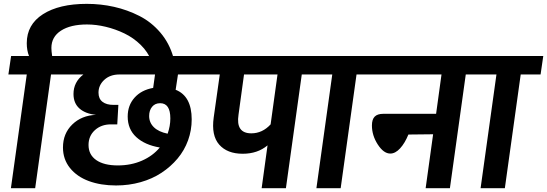

<svg xmlns="http://www.w3.org/2000/svg" viewBox="-20 -985 2864 1005"><path d="M434.1 -964.8Q507.8 -964.8 577.1 -949.2Q646.5 -933.6 709.5 -901.6Q772.5 -869.6 819.6 -814.2Q866.7 -758.8 887.2 -686L772 -667Q754.4 -712.9 716.6 -750Q678.7 -787.1 631.6 -809.8Q584.5 -832.5 533.9 -844.7Q483.4 -856.9 435.1 -856.9Q349.1 -856.9 299.1 -824.5Q249 -792 249 -733.9Q249 -718.3 252.9 -691.9H356L341.8 -595.2H247.1L164.1 0H37.1L120.1 -595.2H23.9L38.1 -691.9H131.8Q120.1 -721.7 120.1 -758.8Q120.1 -856.4 204.8 -910.6Q289.6 -964.8 434.1 -964.8Z M1086.4 -595.2H911.6L899.4 -515.1Q983.4 -481.9 983.4 -359.9Q983.4 -303.2 964.4 -250.5Q945.3 -197.8 909.4 -155Q873.5 -112.3 825.4 -80.6Q777.3 -48.8 716.1 -31.5Q654.8 -14.2 587.4 -14.2Q507.8 -14.2 445.3 -37.1Q382.8 -60.1 346.2 -105.7Q309.6 -151.4 309.6 -212.9Q309.6 -286.1 358.4 -333.5Q407.2 -380.9 482.4 -383.8Q426.8 -389.6 395.8 -417.2Q364.7 -444.8 364.7 -493.2Q364.7 -555.2 416.5 -595.2H294.4L307.6 -691.9H1099.6ZM781.7 -524.9 791.5 -595.2H605.5Q556.2 -595.2 525.9 -567.1Q495.6 -539.1 495.6 -500Q495.6 -468.3 516.4 -452.1Q537.1 -436 573.7 -436H599.6L593.8 -334H560.5Q509.8 -334 476.6 -303.7Q443.4 -273.4 443.4 -226.1Q443.4 -175.3 483.6 -147.2Q523.9 -119.1 596.7 -119.1Q666 -119.1 722.9 -144Q779.8 -168.9 816.4 -212.9Q738.3 -226.1 693.4 -267.3Q648.4 -308.6 648.4 -375Q648.4 -433.6 684.1 -473.6Q719.7 -513.7 781.7 -524.9ZM818.4 -444.8Q791.5 -444.8 776.1 -426Q760.7 -407.2 760.7 -377.9Q760.7 -343.3 785.4 -319.1Q810.1 -294.9 857.4 -285.2Q871.6 -325.2 871.6 -365.2Q871.6 -444.8 818.4 -444.8Z M1677.2 -691.9 1663.6 -595.2H1559.6L1476.6 0H1349.6L1380.4 -224.1Q1328.1 -180.2 1250.5 -180.2Q1169.4 -180.2 1127.4 -228Q1085.4 -275.9 1098.6 -370.1L1130.4 -595.2H1045.4L1059.6 -691.9ZM1295.4 -287.1Q1353.5 -287.1 1396.5 -334L1432.6 -595.2H1257.3L1228.5 -384.8Q1213.4 -287.1 1295.4 -287.1Z M1964.4 -691.9 1950.2 -595.2H1846.2L1763.2 0H1636.2L1719.2 -595.2H1618.2L1632.3 -691.9Z M2535.6 -691.9 2522 -595.2H2418L2335 0H2208L2247.1 -282.2L2117.7 -280.8Q2099.1 -235.4 2074.2 -208.3Q2049.3 -181.2 2022.9 -181.2Q1988.3 -181.2 1957.5 -228.5Q1926.8 -275.9 1926.8 -328.1Q1926.8 -359.9 1941.2 -374.5Q1955.6 -389.2 1985.8 -389.2H2262.7L2291 -595.2H1900.9L1915 -691.9Z M2823.7 -691.9 2809.6 -595.2H2705.6L2622.6 0H2495.6L2578.6 -595.2H2477.5L2491.7 -691.9Z"/></svg>

Font: FiraGO SemiBold
Style: Italic
Weight: 600
Italic angle: -8°
Designer: bBox Type GmbH
Foundry: bBox Type GmbH
Version: Version 1.001;PS 001.001;hotconv 1.0.88;makeotf.lib2.5.64775